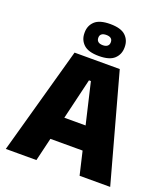

<svg xmlns="http://www.w3.org/2000/svg" viewBox="-153 -967 944 1076"><g transform="rotate(20 319.0 -429.0)"><path d="M190 0H7.5L185 -639H454.5L630 0H447.5L325.5 -520.5H314ZM461.5 -138.5H175V-276.5H461.5ZM199.5 -761V-764.5Q199.5 -805.5 227.5 -831.8Q255.5 -858 319 -858Q382.5 -858 410.5 -831.8Q438.5 -805.5 438.5 -764.5V-761Q438.5 -720.5 410.5 -694Q382.5 -667.5 319 -667.5Q255.5 -667.5 227.5 -694Q199.5 -720.5 199.5 -761ZM281.5 -764V-762Q281.5 -748 291 -740Q300.5 -732 319 -732Q337 -732 346.5 -740Q356 -748 356 -762V-764Q356 -778 346.5 -785.5Q337 -793 319 -793Q300.5 -793 291 -785.5Q281.5 -778 281.5 -764Z"/></g></svg>

Font: Anek Devanagari ExtraBold
Style: Regular
Weight: 800
Designer: Kailash Malviya (Devanagari) & Yesha Goshar (Latin)
Foundry: Ek Type
Version: Version 1.003